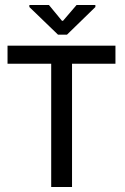

<svg xmlns="http://www.w3.org/2000/svg" viewBox="-20 -745 497 765"><path d="M267 -545V0H184V-545ZM10 -491V-563H440V-491ZM211 -607 97 -717V-725H175L227 -662H231L285 -725H360V-717L247 -607Z"/></svg>

Font: Darker Grotesque Light SemiBold
Style: Regular
Weight: 600
Version: Version 1.000;gftools[0.9.28]